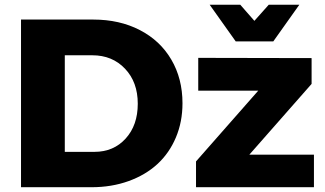

<svg xmlns="http://www.w3.org/2000/svg" viewBox="-20 -783 1361 803"><path d="M1123 -609.9H965.8L856.9 -763.2H984.9L1043.9 -695.8L1104 -763.2H1231.9ZM370.1 -701.2Q480 -701.2 564.9 -657.2Q649.9 -613.3 696.5 -533.7Q743.2 -454.1 743.2 -351.1Q743.2 -273.4 715.6 -208Q688 -142.6 638.4 -96.9Q588.9 -51.3 517.8 -25.6Q446.8 0 362.8 0H67.9V-701.2ZM375 -147.9Q455.1 -147.9 505.6 -203.6Q556.2 -259.3 556.2 -349.1Q556.2 -439.5 502.9 -495.6Q449.7 -551.8 366.2 -551.8H251V-147.9ZM1022.9 -136.2H1293V0H799.8V-107.9L1060.1 -403.8H809.1V-541L1283.2 -540V-432.1Z"/></svg>

Font: Montserrat-Arabic
Style: Bold
Weight: 700
Designer: Mohamed Gaber
Foundry: Kief Type Foundry
Version: Version 5.008;PS 005.008;hotconv 1.0.88;makeotf.lib2.5.64775